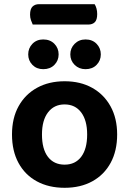

<svg xmlns="http://www.w3.org/2000/svg" viewBox="-20 -879 615 914"><path d="M400.2 -762.1H135.8Q131.8 -770.1 127.5 -782.7Q123.1 -795.3 123.1 -808.9Q123.1 -836.4 134.9 -847.8Q146.7 -859.1 165.7 -859.1H430.4Q436 -850.8 439.4 -838.3Q442.7 -825.9 442.7 -812.1Q442.7 -784.7 431.4 -773.4Q420 -762.1 400.2 -762.1ZM537.7 -238.9Q537.7 -161 506.8 -104Q476 -47.1 419.8 -16.1Q363.6 15 287.6 15Q211.9 15 155.5 -15.7Q99.1 -46.3 68.1 -103.3Q37.1 -160.3 37.1 -238.9Q37.1 -316.9 68.6 -373.5Q100.1 -430.2 156.5 -461.2Q213 -492.2 287.8 -492.2Q362.7 -492.2 418.8 -460.9Q474.9 -429.6 506.3 -372.7Q537.7 -315.9 537.7 -238.9ZM287.4 -381.9Q237.7 -381.9 208.8 -344.3Q179.8 -306.7 179.8 -238.9Q179.8 -169.4 208.2 -132.3Q236.7 -95.2 287.6 -95.2Q338.4 -95.2 366.7 -132.8Q394.9 -170.4 394.9 -238.9Q394.9 -306.1 366.4 -344Q337.8 -381.9 287.4 -381.9ZM259.1 -620.1Q259.1 -590.6 238.9 -570.1Q218.6 -549.7 185.8 -549.7Q154.5 -549.7 134.4 -570.1Q114.3 -590.6 114.3 -620.1Q114.3 -649.8 134.4 -670.5Q154.5 -691.2 185.8 -691.2Q218.6 -691.2 238.9 -670.5Q259.1 -649.8 259.1 -620.1ZM459.9 -620.1Q459.9 -590.6 439.7 -570.1Q419.6 -549.7 387.1 -549.7Q356.2 -549.7 335.4 -570.1Q314.7 -590.6 314.7 -620.1Q314.7 -649.8 335.4 -670.5Q356.2 -691.2 387.1 -691.2Q419.6 -691.2 439.7 -670.5Q459.9 -649.8 459.9 -620.1Z"/></svg>

Font: Baloo Tamma 2
Style: Regular
Weight: 400
Designer: Divya Kowshik, Shuchita Grover and Ek Type
Foundry: Ek Type
Version: Version 1.700